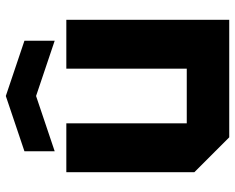

<svg xmlns="http://www.w3.org/2000/svg" viewBox="-94 -714 808 660"><g transform="rotate(-90 310.0 -384.0)"><path d="M572 -560V0H168L48 -120V-560H216V-146H404V-560ZM120 -600V-704L310 -768L500 -704V-600L310 -664Z"/></g></svg>

Font: Tektur
Style: Bold
Weight: 700
Designer: Adam Jagosz
Foundry: Adam Jagosz
Version: Version 1.005;gftools[0.9.30]